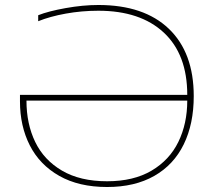

<svg xmlns="http://www.w3.org/2000/svg" viewBox="-20 -734 856 769"><path d="M60 -328V-354H730Q730 -516 636 -603.5Q542 -691 374 -691Q307 -691 243.5 -679.5Q180 -668 133 -649V-673Q173 -689 242.5 -701.5Q312 -714 374 -714Q557 -714 656.5 -618.5Q756 -523 756 -349Q756 -238 716 -156Q676 -74 598 -29.5Q520 15 409 15Q296 15 217.5 -29.5Q139 -74 99.5 -151.5Q60 -229 60 -328ZM730 -331H86Q86 -238 121 -165.5Q156 -93 228.5 -50.5Q301 -8 409 -8Q515 -8 587 -50.5Q659 -93 694.5 -166Q730 -239 730 -331Z"/></svg>

Font: Prompt Thin
Style: Regular
Weight: 250
Designer: Katatrad Team
Foundry: CadsonDemak
Version: Version 1.001